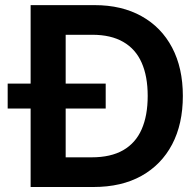

<svg xmlns="http://www.w3.org/2000/svg" viewBox="-20 -748 785 768"><path d="M354 0H168.5V-118.7H346.7Q422.9 -118.7 472.7 -147.2Q522.5 -175.8 546.6 -230.7Q570.8 -285.6 570.8 -364.3Q570.8 -442.9 546.6 -497.3Q522.5 -551.8 473.1 -580.3Q423.8 -608.9 349.1 -608.9H165V-727.5H358.4Q466.8 -727.5 546.1 -683.3Q625.5 -639.2 668.5 -557.6Q711.4 -476.1 711.4 -364.3Q711.4 -252 668.5 -170.4Q625.5 -88.9 545.7 -44.4Q465.8 0 354 0ZM242.7 -727.5V0H102.5V-727.5ZM10.7 -314V-413.6H402.8V-314Z"/></svg>

Font: Inter Cardless Display
Style: Bold
Weight: 700
Designer: Rasmus Andersson
Foundry: rsms
Version: Version 4.001;git-9221beed3